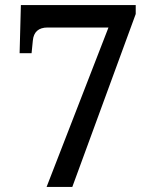

<svg xmlns="http://www.w3.org/2000/svg" viewBox="-20 -734 601 754"><path d="M163 0H264L513 -679V-714H62L57 -525H104L109 -575C112 -608 131 -626 167 -626H406Z"/></svg>

Font: Noto Serif Georgian Medium
Style: Regular
Weight: 500
Designer: Monotype Design Team, Akaki Razmadze
Foundry: Google LLC
Version: Version 2.003